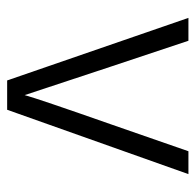

<svg xmlns="http://www.w3.org/2000/svg" viewBox="-25 -522 547 537"><g transform="rotate(90 248.5 -253.5)"><path d="M287 0H205L30 -507H94L165 -294L246 -49Q256 -86 329 -294L403 -507H467Z"/></g></svg>

Font: Hind Madurai Light
Style: Regular
Weight: 300
Designer: Jyotish Sonowal
Foundry: Indian Type Foundry
Version: Version 1.001;PS 1.0;hotconv 1.0.86;makeotf.lib2.5.63406; tt